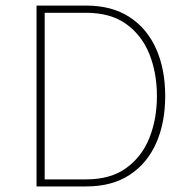

<svg xmlns="http://www.w3.org/2000/svg" viewBox="-20 -670 690 690"><path d="M573.7 -324.7Q573.7 -229 541.3 -155.8Q508.8 -82.5 445.6 -41.3Q382.3 0 290 0H111.3V-649.9H290Q382.3 -649.9 445.6 -608.6Q508.8 -567.4 541.3 -494.1Q573.7 -420.9 573.7 -324.7ZM543.9 -324.7Q543.9 -408.2 516.6 -476.1Q489.3 -543.9 433.1 -584Q377 -624 290 -624H140.6V-25.4H290Q377 -25.4 433.1 -65.7Q489.3 -106 516.6 -173.8Q543.9 -241.7 543.9 -324.7Z"/></svg>

Font: Estedad-FD Thin
Style: Regular
Weight: 100
Designer: Amin Abedi
Version: Version 7.3